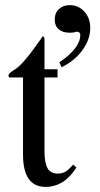

<svg xmlns="http://www.w3.org/2000/svg" viewBox="-20 -721 390 751"><path d="M212 -477Q294 -533 294 -584Q294 -597 280 -597H278Q277 -597 273 -595Q268 -594 263 -593.5Q258 -593 253 -593Q225 -593 209.5 -606.5Q194 -620 194 -644Q194 -670 210.5 -685.5Q227 -701 253 -701Q287 -701 310 -675.5Q333 -650 333 -612Q333 -567 302.5 -525Q272 -483 221 -458ZM279 -66Q231 10 158 10Q70 10 70 -117V-418H17Q13 -421 13 -425Q13 -433 30 -444Q50 -455 74 -482Q98 -509 127 -551Q132 -558 137 -564.5Q142 -571 147 -579Q154 -579 154 -566V-450H205V-418H154V-132Q154 -84 166 -63Q178 -42 206 -42Q223 -42 236 -49.5Q249 -57 266 -77Z"/></svg>

Font: STIXGeneralUnicodeRegular
Style: Regular
Weight: 400
Designer: MicroPress Inc., with final additions and corrections provided by Coen Hoffman, Elsevier (retired)
Version: Version 1.1.0